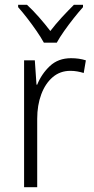

<svg xmlns="http://www.w3.org/2000/svg" viewBox="-20 -785 393 805"><path d="M278 -541Q312 -541 340 -532L331 -479Q318 -483 304 -485.5Q290 -488 275 -488Q232 -488 201 -461.5Q170 -435 153 -389.5Q136 -344 136 -287V0H81V-532H126L133 -430H136Q154 -475 189 -508Q224 -541 278 -541ZM164 -606Q152 -628 133 -655.5Q114 -683 93.5 -709.5Q73 -736 56 -755V-765H93Q117 -743 143 -713.5Q169 -684 191 -655Q214 -685 239 -712Q264 -739 290 -765H328V-755Q310 -735 289 -708.5Q268 -682 249 -655Q230 -628 218 -606Z"/></svg>

Font: Noto Sans Myanmar SemiCondensed Light
Style: Regular
Weight: 300
Width: 4
Designer: Monotype Design Team
Foundry: Monotype Imaging Inc.
Version: Version 2.107; ttfautohint (v1.8.4.7-5d5b)